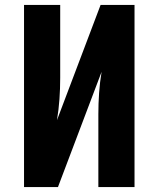

<svg xmlns="http://www.w3.org/2000/svg" viewBox="-20 -755 640 775"><path d="M77 0V-735H223V-441Q223 -398 220 -355Q217 -312 210 -270L386 -735H523V0H377V-294Q377 -337 380 -380Q383 -423 390 -465L214 0Z"/></svg>

Font: Iosevka Heavy Extended
Style: Regular
Weight: 900
Width: 7
Monospace: yes
Designer: Belleve Invis
Foundry: Belleve Invis
Version: Version 32.5.0; ttfautohint (v1.8.4)